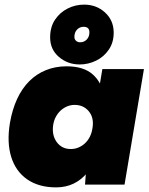

<svg xmlns="http://www.w3.org/2000/svg" viewBox="-20 -799 646 831"><path d="M348 0 355 -93 423 -500H603L519 0ZM223 12Q148 12 98 -22.5Q48 -57 28.5 -120Q9 -183 23 -267Q33 -325 54 -370.5Q75 -416 106.5 -447.5Q138 -479 179 -495.5Q220 -512 268 -512Q343 -512 382.5 -476Q422 -440 432.5 -377.5Q443 -315 429 -233Q419 -175 401.5 -129.5Q384 -84 358.5 -52.5Q333 -21 299 -4.5Q265 12 223 12ZM286 -154Q304 -154 319.5 -160.5Q335 -167 347.5 -178.5Q360 -190 368.5 -206.5Q377 -223 380 -243Q388 -288 365 -316.5Q342 -345 303 -345Q286 -345 270.5 -338.5Q255 -332 242.5 -320.5Q230 -309 221.5 -293Q213 -277 210 -257Q204 -213 226 -183.5Q248 -154 286 -154ZM325 -520Q273 -520 235 -552.5Q197 -585 197 -637Q197 -682 218 -713.5Q239 -745 272.5 -762Q306 -779 344 -779Q397 -779 434 -745.5Q471 -712 472 -661Q473 -617 451.5 -585Q430 -553 396 -536.5Q362 -520 325 -520ZM327 -616Q344 -616 355.5 -628Q367 -640 367 -659Q367 -683 342 -683Q325 -683 313.5 -671Q302 -659 302 -639Q302 -629 309 -622.5Q316 -616 327 -616Z"/></svg>

Font: Figtree Light Black
Style: Italic
Weight: 900
Italic angle: -9.5°
Version: Version 2.000